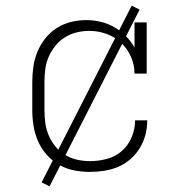

<svg xmlns="http://www.w3.org/2000/svg" viewBox="-20 -599 640 678"><path d="M298 8Q269 8 241 2.5Q213 -3 188.5 -17Q164 -31 145 -52.5Q126 -74 114.5 -100Q103 -126 98.5 -154Q94 -182 94 -210V-310Q94 -337 98 -364.5Q102 -392 112.5 -417Q123 -442 140 -463.5Q157 -485 180.5 -500Q204 -515 230.5 -521.5Q257 -528 285 -528Q310 -528 335.5 -522Q361 -516 383.5 -503Q406 -490 424.5 -471.5Q443 -453 455 -431V-520H498V-339H455Q455 -370 442.5 -398.5Q430 -427 407.5 -448Q385 -469 355.5 -479.5Q326 -490 295 -490Q273 -490 250.5 -484.5Q228 -479 209 -467Q190 -455 175.5 -437Q161 -419 152 -398.5Q143 -378 140 -355.5Q137 -333 137 -310V-210Q137 -187 140 -164.5Q143 -142 152 -121Q161 -100 175.5 -82Q190 -64 210 -52Q230 -40 252.5 -35Q275 -30 298 -30Q328 -30 358 -38Q388 -46 410.5 -66Q433 -86 445 -114.5Q457 -143 457 -174H500Q500 -148 493.5 -123Q487 -98 473.5 -76Q460 -54 440.5 -37Q421 -20 397.5 -10Q374 0 348.5 4Q323 8 298 8ZM155 59 127 45 445 -579 473 -565Z"/></svg>

Font: Iosevka Etoile Extralight
Style: Regular
Weight: 200
Designer: Belleve Invis
Foundry: Belleve Invis
Version: Version 22.1.2; ttfautohint (v1.8.4)